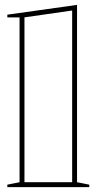

<svg xmlns="http://www.w3.org/2000/svg" viewBox="-20 -765 395 785"><path d="M295 -20 345 -10V0H10V-10L60 -20V-694H10V-705L295 -745ZM80 -20H275V-722L80 -694Z"/></svg>

Font: Kalnia Glaze Thin
Style: Bold
Weight: 700
Version: Version 1.110